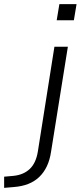

<svg xmlns="http://www.w3.org/2000/svg" viewBox="-135 -715 395 928"><path d="M139 -617 152 -695H235L222 -617ZM-115 193V139L-70 135Q-21 130 9 101.5Q39 73 48 17L128 -489H193L112 17Q106 58 91.5 88.5Q77 119 54.5 140.5Q32 162 1.5 174Q-29 186 -68 189Z"/></svg>

Font: Nunito Sans 10pt Light
Style: Italic
Weight: 300
Italic angle: -9°
Designer: Vernon Adams
Foundry: Vernon Adams
Version: Version 3.101;gftools[0.9.27]